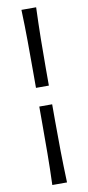

<svg xmlns="http://www.w3.org/2000/svg" viewBox="-107 -864 490 1067"><g transform="rotate(-10 138.0 -330.0)"><path d="M101.6 -382.8V-478Q101.6 -563.5 101.1 -647.2Q100.6 -731 97.2 -823.7H180.2Q176.8 -731 175.5 -647.2Q174.3 -563.5 174.3 -478V-382.8ZM97.2 164.6Q100.6 71.3 101.1 -12.5Q101.6 -96.2 101.6 -181.2V-277.3H174.3V-181.2Q174.3 -96.2 175.5 -12.5Q176.8 71.3 180.2 164.6Z"/></g></svg>

Font: Pinar DS2-Regular
Style: Regular
Weight: 400
Designer: Amin Abedi
Version: Version 2.000